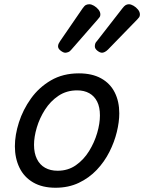

<svg xmlns="http://www.w3.org/2000/svg" viewBox="-20 -864 678 903"><path d="M241 19Q179 19 136 -6Q93 -31 71.5 -75.5Q50 -120 50 -176Q50 -229 69 -288.5Q88 -348 125.5 -400.5Q163 -453 219.5 -486Q276 -519 351 -519Q413 -519 455.5 -495.5Q498 -472 519.5 -429.5Q541 -387 541 -331Q541 -291 529.5 -243.5Q518 -196 494.5 -149.5Q471 -103 435 -65Q399 -27 350.5 -4Q302 19 241 19ZM251 -61Q300 -61 337 -87Q374 -113 399 -153.5Q424 -194 437 -238.5Q450 -283 450 -321Q450 -360 437 -386Q424 -412 400 -425.5Q376 -439 343 -439Q293 -439 255 -413.5Q217 -388 191.5 -348Q166 -308 153 -264Q140 -220 140 -183Q140 -144 153.5 -116.5Q167 -89 192 -75Q217 -61 251 -61ZM287 -616Q278 -616 265.5 -625.5Q253 -635 253 -646Q253 -653 256 -659Q259 -665 263 -671L368 -824Q377 -837 384 -840.5Q391 -844 400 -844Q410 -844 422 -837Q434 -830 443 -819Q452 -808 452 -796Q452 -788 448.5 -783.5Q445 -779 440 -773L316 -631Q309 -622 301 -619Q293 -616 287 -616ZM460 -616Q450 -616 438 -625.5Q426 -635 426 -646Q426 -653 428 -659Q430 -665 436 -671L555 -824Q564 -836 571 -840Q578 -844 586 -844Q596 -844 608 -837Q620 -830 629 -819Q638 -808 638 -796Q638 -788 634.5 -783Q631 -778 626 -773L488 -631Q480 -623 472.5 -619.5Q465 -616 460 -616Z"/></svg>

Font: Playwrite AU VIC
Style: Regular
Weight: 400
Designer: Veronika Burian, José Scaglione
Foundry: TypeTogether
Version: Version 1.002